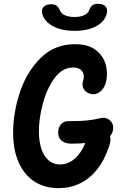

<svg xmlns="http://www.w3.org/2000/svg" viewBox="-20 -974 660 1008"><path d="M48.9 -276.5Q48.9 -383.8 85.1 -491.4Q121.3 -599 194.4 -670.5Q267.5 -742 372.2 -742Q447.2 -742 487.8 -707.4Q528.3 -672.8 537.7 -624.1Q547.1 -575.4 533.7 -534Q523.7 -504.9 502.3 -490Q480.9 -475 456.2 -480.9Q431.2 -487.3 419.9 -506.3Q408.6 -525.3 416.2 -549.7Q422.8 -571.9 417.5 -587.9Q412.2 -603.8 398.2 -611.8Q384.2 -619.7 364.8 -619.7Q308.1 -619.7 267 -564.6Q226 -509.5 205.1 -431Q184.2 -352.4 184.2 -284.8Q184.2 -231.8 197.3 -192.5Q210.4 -153.3 235.5 -132Q260.6 -110.6 295.3 -110.6Q339.7 -110.6 376.5 -144.7Q413.3 -178.8 434.1 -241.2Q444.2 -273 457.8 -287Q471.3 -301.1 486.5 -302.7Q501.7 -304.2 521.6 -298.2Q539.5 -292.8 549 -279.2Q558.6 -265.6 559.6 -247.8Q560.7 -229.9 554.4 -210.8Q530.1 -135.2 490.1 -85Q450.1 -34.8 398.6 -10.5Q347.1 13.7 286.9 13.7Q214.5 13.7 160.9 -21Q107.3 -55.7 78.1 -121.1Q48.9 -186.6 48.9 -276.5ZM285.2 -277.5Q285.2 -302.3 299 -320.2Q312.8 -338.1 341.2 -338Q396.1 -337.7 433.1 -341.2Q470.1 -344.8 509.9 -354Q526.7 -358 541.4 -352Q556.2 -345.9 565.2 -332.8Q574.3 -319.8 574.3 -304.5Q574.3 -280.8 561.7 -263.9Q549 -247 523.9 -240.3Q480.4 -229.8 441 -224.6Q401.5 -219.4 355 -219.8Q322.8 -219.8 304 -235Q285.2 -250.2 285.2 -277.5ZM201.6 -902.4Q196.4 -923.2 207.7 -936.4Q219 -949.6 240.7 -951.2Q263 -952.9 275 -945.5Q286.9 -938 294.6 -919.4Q302.2 -901.8 322.2 -893.3Q342.2 -884.8 371.2 -884.8Q402.2 -884.8 422.7 -894.5Q443.1 -904.2 450 -924.7Q455.8 -940.7 468 -948Q480.3 -955.4 502.2 -953.8Q523.9 -952.1 534.6 -939.5Q545.2 -927 541.4 -907.1Q536.1 -877.8 513.2 -856.4Q490.2 -834.9 453.8 -823.4Q417.2 -811.9 371.5 -811.9Q326.2 -811.9 289.9 -823.3Q253.6 -834.7 230.8 -855.2Q208.1 -875.7 201.6 -902.4Z"/></svg>

Font: Monaspace Radon Var
Style: Regular
Weight: 400
Designer: Riley Cran and the Lettermatic Team
Version: Version 1.000 (Monaspace Radon Var)